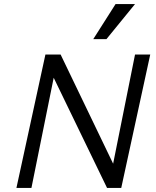

<svg xmlns="http://www.w3.org/2000/svg" viewBox="-20 -927 770 947"><path d="M61 0 204 -658H268L135 0ZM544 0H508L217 -601L231 -658H279L559 -76ZM721 -658 578 0H514L646 -658ZM440 -734 550 -907H646L505 -734Z"/></svg>

Font: Ysabeau Infant Medium
Style: Italic
Weight: 500
Italic angle: -12°
Designer: Christian Thalmann (Catharsis Fonts)
Version: Version 2.001;gftools[0.9.30]; featfreeze: ss01,ss02,lnum